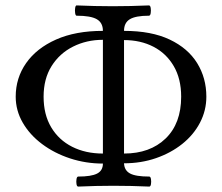

<svg xmlns="http://www.w3.org/2000/svg" viewBox="-20 -686 820 709"><path d="M269 3Q264 3 262.5 -6Q261 -15 262.5 -24.5Q264 -34 269 -34Q317 -34 338.5 -45Q360 -56 360 -82Q297 -82 239 -101Q181 -120 135.5 -154Q90 -188 64 -233Q38 -278 38 -329Q38 -398 76.5 -453Q115 -508 187 -540Q259 -572 360 -572Q360 -602 337.5 -615Q315 -628 263 -628Q259 -628 257.5 -637.5Q256 -647 257.5 -656.5Q259 -666 263 -666Q331 -663 396 -663Q462 -663 530 -666Q535 -666 536.5 -656.5Q538 -647 536.5 -637.5Q535 -628 530 -628Q481 -628 459.5 -615Q438 -602 438 -572Q539 -572 606.5 -540Q674 -508 708 -453Q742 -398 742 -329Q742 -278 718.5 -233Q695 -188 653 -154.5Q611 -121 556 -102Q501 -83 438 -83Q439 -57 460 -45.5Q481 -34 531 -34Q536 -34 537.5 -24.5Q539 -15 537.5 -6Q536 3 531 3Q465 0 399 0Q335 0 269 3ZM360 -119V-539Q300 -539 250 -514Q200 -489 170.5 -442Q141 -395 141 -329Q141 -263 169 -216Q197 -169 246.5 -144Q296 -119 360 -119ZM438 -119Q534 -119 591.5 -174.5Q649 -230 649 -329Q649 -395 621.5 -442Q594 -489 546.5 -513.5Q499 -538 438 -538Z"/></svg>

Font: Junicode SmExp
Style: Regular
Weight: 400
Width: 6
Designer: Peter S. Baker
Version: Version 2.205; ttfautohint (v1.8.4)